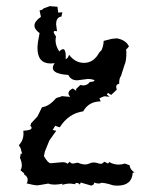

<svg xmlns="http://www.w3.org/2000/svg" viewBox="-20 -475 484 623"><path d="M287.1 -214.8Q276.9 -218.8 265.1 -218.8L230.5 -214.4Q210 -214.4 201.7 -231.9Q151.4 -234.9 151.4 -254.9Q151.4 -261.2 157.2 -270L144.5 -269Q101.6 -269 101.6 -319.3Q101.6 -335 108.4 -367.7Q91.8 -379.4 91.8 -392.1Q91.8 -405.8 112.8 -420.4L108.4 -441.4Q117.2 -441.9 121.6 -447.8L141.6 -455.1L166.5 -453.1L168.9 -434.1L182.6 -435.1Q180.2 -428.7 179.7 -421.4Q162.1 -419.4 162.1 -396L165 -373.5L159.2 -374.5Q154.3 -374.5 154.3 -370.6Q154.3 -366.7 161.6 -356.9L160.2 -344.2Q160.2 -326.2 172.4 -308.1Q179.7 -315.4 184.6 -315.4Q193.4 -315.4 193.4 -291.5L192.9 -283.7Q199.7 -283.7 204.1 -297.4Q224.1 -271 252.4 -271Q284.2 -271 301.8 -304.2L309.6 -312.5Q315.9 -326.2 316.4 -342.3L343.3 -349.1L359.4 -350.6Q388.2 -345.2 398.4 -324.7Q395 -319.3 389.2 -314.5L390.1 -304.2Q390.1 -276.9 383.8 -263.7Q378.4 -247.1 372.6 -228.5Q366.7 -221.2 366.7 -206.1V-203.1Q356.9 -201.7 356.9 -192.9L358.9 -184.1L340.8 -167L330.6 -173.3L326.2 -168.9L335.4 -161.1L317.9 -162.6L302.7 -156.2L306.6 -146Q268.1 -146 250 -113.8Q202.6 -106.9 174.3 -62.5H171.4L159.2 -66.9L150.9 -53.2L162.6 -50.8L140.1 -19L125.5 17.1L122.6 31.7Q135.7 54.7 144.5 54.7L182.1 51.3Q195.3 51.3 198.7 56.6L206.5 49.8Q209.5 55.7 217.8 55.7L231.9 52.7Q246.1 58.6 255.9 58.6Q264.2 58.6 270.3 55.4Q276.4 52.2 284.2 52.2Q291 52.2 296.6 54.4Q302.2 56.6 310.1 56.6L318.8 49.8L330.6 55.7L334.5 50.8Q349.1 59.1 364.7 59.1Q376 59.1 385.3 55.7L400.9 61.5Q400.9 73.7 416.5 85L410.6 85.4Q408.2 127.4 360.4 127.4L347.7 126.5Q321.8 118.2 309.1 118.2L302.2 120.6Q293.5 120.6 284.2 117.2L285.6 122.1L276.9 127.4L241.7 117.2L239.3 124Q234.9 118.7 229.5 118.7H227.5Q224.1 118.7 224.1 122.6L208 120.6Q195.3 120.6 181.6 125L183.1 121.1Q167.5 124 157.2 124Q145 124 136.7 120.6Q105 126.5 99.6 126.5Q93.3 126.5 66.4 120.1Q69.8 115.7 69.8 107.9Q69.8 98.1 58.1 90.8Q58.1 88.9 58.6 87.4Q52.2 83 46.4 77.1Q50.8 70.8 50.8 61Q50.8 51.3 44.9 37.1L47.4 23.4L51.8 23.9L47.9 10.3Q47.9 5.9 41 -3.9Q56.2 -19 56.2 -42L55.7 -50.8Q82.5 -52.2 82.5 -60.1Q82.5 -64 78.6 -66.4L81.1 -75.2L101.6 -97.2L116.2 -127Q140.1 -130.4 161.6 -156.2L169.9 -159.7V-158.7L181.2 -163.1L207.5 -160.6Q202.1 -167.5 202.1 -172.4Q202.1 -181.2 216.3 -188L227.5 -180.2L226.6 -186L240.7 -199.2L249.5 -197.8Q263.7 -197.8 271.5 -209L283.2 -210.4Z"/></svg>

Font: Truetypewriter PolyglOTT
Style: Regular
Weight: 400
Designer: Sergey Beatoff a.k.a. Sam_T
Version: Version 3.76